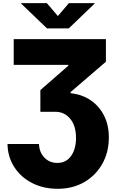

<svg xmlns="http://www.w3.org/2000/svg" viewBox="-20 -974 729 1210"><path d="M27.3 -66.4H225.6Q228 -13.2 260.3 19.8Q292.5 52.7 340.8 52.7Q397.5 52.7 428.2 8.5Q459 -35.6 459 -104.5Q459 -181.6 422.4 -225.6Q385.7 -269.5 329.1 -269.5H234.4V-406.2L410.2 -559.6V-565.4H66.4V-727.5H647.5V-585L424.8 -393.6V-386.7Q498 -378.9 552.2 -341.6Q606.4 -304.2 636.2 -244.4Q666 -184.6 666 -108.4Q666 -14.2 624.5 59.1Q583 132.3 510.3 174.1Q437.5 215.8 343.8 215.8Q253.4 215.8 182.4 179.4Q111.3 143.1 70.1 79.1Q28.8 15.1 27.3 -66.4ZM275.4 -954.1 344.7 -873 414.1 -954.1H576.2V-951.2L413.1 -794.9H276.4L113.3 -951.2V-954.1Z"/></svg>

Font: Inter Black
Style: Regular
Weight: 900
Designer: Rasmus Andersson
Foundry: rsms
Version: Version 4.000;git-a52131595